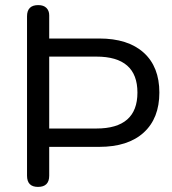

<svg xmlns="http://www.w3.org/2000/svg" viewBox="-20 -729 676 753"><path d="M129 4Q86 4 86 -40V-665Q86 -709 130 -709Q151 -709 162 -698Q173 -687 173 -669V-578H369Q482 -578 543.5 -522.5Q605 -467 605 -366Q605 -265 543.5 -209Q482 -153 369 -153H173V-40Q173 4 129 4ZM173 -225H358Q519 -225 519 -366Q519 -507 358 -507H173Z"/></svg>

Font: Chiron GoRound TC N
Style: Regular
Weight: 350
Designer: Ryoko NISHIZUKA 西塚涼子 (kana, bopomofo & ideographs); Paul D. Hunt (Latin, Greek & Cyrillic); Sandoll Communications 산돌커뮤니
Foundry: Adobe
Version: Version 1.000;hotconv 1.1.1;makeotfexe 2.6.0